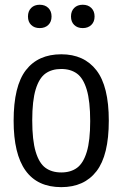

<svg xmlns="http://www.w3.org/2000/svg" viewBox="-20 -780 516 810"><path d="M37.5 -270.5Q37.5 -417 89.2 -484Q141 -551 238.5 -551Q334.5 -551 386.8 -483.5Q439 -416 439 -271Q439 -125 387.2 -57.8Q335.5 9.5 238.5 9.5Q37.5 9.5 37.5 -270.5ZM360.5 -269Q360.5 -353 346 -401.5Q331.5 -450 304.8 -469.5Q278 -489 238.5 -489Q198.5 -489 171.8 -469.8Q145 -450.5 130.5 -402.8Q116 -355 116 -272.5Q116 -188.5 130.5 -140Q145 -91.5 171.8 -72Q198.5 -52.5 238.5 -52.5Q278.5 -52.5 305 -72Q331.5 -91.5 346 -139Q360.5 -186.5 360.5 -269ZM98 -710.5Q98 -733 111.5 -746.5Q125 -760 147.5 -760Q170 -760 183.8 -746.5Q197.5 -733 197.5 -710.5Q197.5 -688 183.8 -674.8Q170 -661.5 147.5 -661.5Q125 -661.5 111.5 -674.8Q98 -688 98 -710.5ZM279.5 -710.5Q279.5 -733 293 -746.5Q306.5 -760 329 -760Q351.5 -760 365.2 -746.5Q379 -733 379 -710.5Q379 -688 365.2 -674.8Q351.5 -661.5 329 -661.5Q306.5 -661.5 293 -674.8Q279.5 -688 279.5 -710.5Z"/></svg>

Font: Encode Sans Condensed
Style: Regular
Weight: 400
Width: 3
Designer: Multiple Designers
Foundry: Impallari Type
Version: Version 2.000